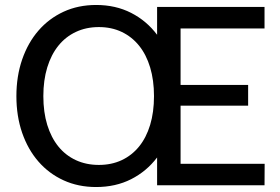

<svg xmlns="http://www.w3.org/2000/svg" viewBox="-20 -746 1128 773"><path d="M378 -82Q429 -82 470 -101.2Q511 -120.5 540 -156.2Q569 -192 584.5 -243.2Q600 -294.5 600 -359Q600 -423 584.5 -474.5Q569 -526 540 -562Q511 -598 470 -617.5Q429 -637 378 -637Q327 -637 285.5 -617.5Q244 -598 215 -562Q186 -526 170.2 -474.5Q154.5 -423 154.5 -359Q154.5 -294.5 170.2 -243.2Q186 -192 215 -156.2Q244 -120.5 285.5 -101.2Q327 -82 378 -82ZM1045.5 -86.5 1045 0H612.5V-112Q570 -56 507.8 -24.5Q445.5 7 367 7Q295 7 236 -20Q177 -47 134.8 -95.5Q92.5 -144 69.2 -211.2Q46 -278.5 46 -359Q46 -439 69.2 -506.5Q92.5 -574 134.8 -622.8Q177 -671.5 236 -698.8Q295 -726 367 -726Q445.5 -726 507.8 -694.2Q570 -662.5 612.5 -606V-718H1045V-631.5H707V-404H979V-320.5H707V-86.5Z"/></svg>

Font: LatoLatin Medium
Style: Regular
Weight: 500
Designer: Lukasz Dziedzic with Adam Twardoch and Botio Nikoltchev
Foundry: tyPoland Lukasz Dziedzic
Version: Version 2.015; 2015-08-06; http://www.latofonts.com/